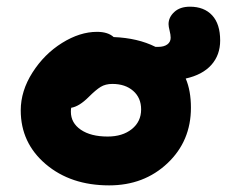

<svg xmlns="http://www.w3.org/2000/svg" viewBox="-20 -582 688 574"><path d="M306.2 -27.8Q191.4 -27.8 116.7 -91.3Q42 -154.8 42 -252Q42 -310.1 77.1 -365.2Q112.3 -420.4 165.5 -453.6Q218.8 -486.8 270 -486.8Q302.7 -486.8 319.8 -471.2Q392.1 -468.3 444.8 -441.9H453.1Q470.2 -441.9 480.2 -449.2Q490.2 -456.5 490.2 -469.2Q490.2 -478 487.1 -490.2Q483.9 -502.4 483.9 -509.8Q483.9 -530.3 501 -546.1Q518.1 -562 547.9 -562Q590.3 -562 614.3 -536.1Q638.2 -510.3 638.2 -460.9Q638.2 -417.5 611.8 -387.9Q585.4 -358.4 535.2 -347.2Q550.8 -311 550.8 -259.8Q550.8 -160.2 480.7 -94Q410.6 -27.8 306.2 -27.8ZM191.9 -248Q191.9 -214.4 221.7 -194.1Q251.5 -173.8 301.8 -173.8Q346.2 -173.8 374 -196Q401.9 -218.3 401.9 -254.9Q401.9 -289.6 378.2 -310.3Q354.5 -331.1 315.9 -331.1Q295.4 -331.1 281 -322.3Q266.6 -313.5 245.1 -292Q216.8 -263.7 192.9 -259.8Q191.9 -255.9 191.9 -248Z"/></svg>

Font: Shantell Sans Irregular
Style: Bold
Weight: 700
Designer: Stephen Nixon, Anya Danilova, Shantell Martin
Foundry: Arrow Type
Version: Version 1.006;[9816181b4]